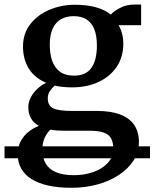

<svg xmlns="http://www.w3.org/2000/svg" viewBox="-52 -584 698 868"><path d="M626 77.5V131.5H-31.5V77.5ZM271.5 265Q212 265 166.8 255Q121.5 245 90.5 225.5Q59.5 206 43.8 177.8Q28 149.5 28 113Q28 81.5 40.8 56.2Q53.5 31 75.5 13Q97.5 -5 124 -15Q100 -28 88 -49.2Q76 -70.5 76 -99.5Q76 -122 86.8 -143Q97.5 -164 115.8 -181.5Q134 -199 156.5 -209.5Q103.5 -232.5 77.8 -274.8Q52 -317 52 -373.5Q52 -433 85.2 -475.2Q118.5 -517.5 172 -540Q225.5 -562.5 286.5 -562.5Q340.5 -562.5 381.2 -551.2Q422 -540 449 -518Q460.5 -532 490 -547.8Q519.5 -563.5 556 -563.5H586V-470H484Q490.5 -460 495.2 -446.8Q500 -433.5 502.8 -418.5Q505.5 -403.5 505.5 -387Q505.5 -327 475.8 -282.5Q446 -238 393.8 -213.5Q341.5 -189 273 -189Q252.5 -189 232.5 -191Q212.5 -193 195.5 -197Q182 -185.5 173 -171.5Q164 -157.5 164 -140Q164 -106 188.8 -94.2Q213.5 -82.5 272 -82.5H385.5Q450 -82.5 492.2 -66Q534.5 -49.5 555.2 -18.2Q576 13 576 57.5Q576 103.5 551.8 141.5Q527.5 179.5 485.2 207.2Q443 235 388 250Q333 265 271.5 265ZM283 208Q328.5 208 369 194Q409.5 180 434.8 153.2Q460 126.5 460 88Q460 61 451 43Q442 25 418.8 16Q395.5 7 352 7H237Q220 7 204.5 5.8Q189 4.5 176 2Q159.5 17.5 149.5 40Q139.5 62.5 139.5 94Q139.5 129.5 154.5 155.2Q169.5 181 201.2 194.5Q233 208 283 208ZM282 -242Q336.5 -242 361.2 -277.2Q386 -312.5 386 -378Q386 -423 374.2 -452.2Q362.5 -481.5 339 -496.2Q315.5 -511 281 -511Q248.5 -511 224.2 -497.5Q200 -484 186.5 -455.2Q173 -426.5 173 -381Q173 -340 184.2 -308.5Q195.5 -277 219.5 -259.5Q243.5 -242 282 -242Z"/></svg>

Font: Merriweather 36pt SemiBold
Style: Regular
Weight: 600
Version: Version 2.100